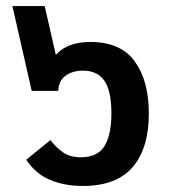

<svg xmlns="http://www.w3.org/2000/svg" viewBox="-20 -604 564 636"><path d="M254 12Q194 12 146 -8Q98 -28 67 -75L147 -140Q167 -114 190 -98.5Q213 -83 248 -83Q303 -83 326 -120Q349 -157 349 -228Q349 -304 325.5 -337Q302 -370 255 -370Q220 -370 197 -353Q174 -336 173 -303H85L21 -584H128L165 -422Q184 -444 213 -454.5Q242 -465 279 -465Q380 -465 426.5 -400.5Q473 -336 473 -228Q473 -113 419.5 -50.5Q366 12 254 12Z"/></svg>

Font: Noto Sans Thai UI SemBd
Style: Regular
Weight: 600
Designer: Monotype Design Team
Foundry: Monotype Imaging Inc.
Version: Version 2.000;GOOG;noto-source:20170915:90ef993387c0